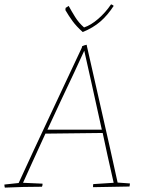

<svg xmlns="http://www.w3.org/2000/svg" viewBox="-23 -849 662 875"><path d="M-1 6Q-2 3 -2.5 -1Q-3 -5 -3 -8L62 -15Q133 -170 205.5 -324Q278 -478 350 -632L351 -638Q360 -643 372 -645L373 -639Q408 -483 443.5 -328Q479 -173 513 -17L569 -13Q569 -5 567 1Q526 2 484.5 2.5Q443 3 401 4Q401 2 401 -2.5Q401 -7 402 -10L495 -16Q479 -86 467 -140.5Q455 -195 445 -243L184 -240Q152 -170 124.5 -110Q97 -50 82 -16L171 -12Q171 -10 170.5 -5.5Q170 -1 168 2Q123 2 84 3Q45 4 -1 6ZM361 -618Q344 -580 316.5 -521.5Q289 -463 256.5 -394.5Q224 -326 193 -258H441Q430 -307 419 -357.5Q408 -408 394.5 -468.5Q381 -529 363 -609ZM354 -703Q325 -729 307.5 -753Q290 -777 275 -803L276 -813L290 -822Q303 -798 319.5 -771.5Q336 -745 360 -724Q391 -734 424.5 -763Q458 -792 483 -829Q485 -829 489.5 -826.5Q494 -824 495 -822Q467 -779 434 -750.5Q401 -722 354 -703Z"/></svg>

Font: Labrada Thin
Style: Italic
Weight: 100
Italic angle: -7°
Designer: Mercedes Jáuregui
Foundry: Omnibus-Type Team
Version: Version 1.000; ttfautohint (v1.8.4.7-5d5b)